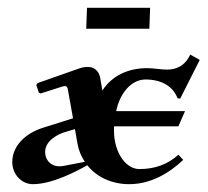

<svg xmlns="http://www.w3.org/2000/svg" viewBox="-20 -468 533 493"><path d="M204.1 -43.7C227.8 -13.9 266.1 4.9 311.8 4.9C366 4.9 413.6 -22.5 450.4 -57.4L438.2 -70.8C409.9 -45.2 376.7 -33.9 337.9 -33.9C302.2 -33.9 273.2 -77.4 272.7 -130.9V-143.6H438L455.1 -182.6H278.3C287.6 -228.3 316.7 -263.9 353.8 -263.9C393.1 -263.9 423.8 -247.6 435.8 -215.8L442.6 -214.6L492.9 -314.2L468.5 -327.9C454.1 -296.4 429.4 -289.3 408.9 -289.3C401.6 -289.3 393.3 -290 385 -291C376.2 -292 366.7 -293 357.4 -293C309.8 -293 267.8 -274.2 242.9 -235.6L237.3 -268.1C234.4 -284.9 222.4 -296.1 206.3 -296.1C198.5 -296.1 191.7 -295.2 184.1 -292.5L76.4 -254.6L73.2 -249.8L79.6 -230.5L84.2 -228L141.1 -246.1C143.6 -246.8 145.5 -247.1 146.5 -247.1C150.1 -247.1 153.1 -244.4 153.8 -240.5L167.5 -164.3L90.8 -140.1C45.4 -126 11.5 -93.3 11.5 -52C11.5 -20.5 35.2 4.9 64.5 4.9C115 4.9 178.7 -29.3 204.1 -43.7ZM172.4 -136.5 179 -98.9C181.9 -81.8 188.7 -66.2 197.8 -52.5L143.3 -42C139.6 -41.3 136 -41 132.8 -41C109.6 -41 95.9 -57.9 95.9 -77.6C95.9 -108.2 131.1 -124 145.5 -128.4ZM363.5 -394.3 365.5 -448H203.4L201.4 -394.3Z"/></svg>

Font: RisaltypS01
Style: Medium
Weight: 500
Italic angle: -9°
Designer: gluk
Foundry: gluk
Version: Version 0.24